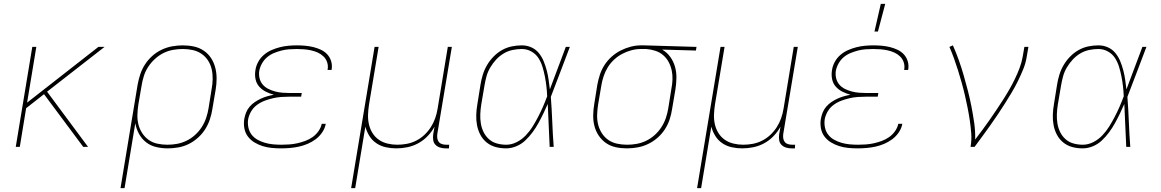

<svg xmlns="http://www.w3.org/2000/svg" viewBox="-20 -764 6040 999"><path d="M413 0 209 -274 116 -201 83 0H62L148 -520H169L121 -230L492 -520H524L225 -287L438 0Z M607 215 696 -323Q701 -351 710 -378Q719 -405 735 -429.5Q751 -454 773 -473.5Q795 -493 821.5 -505.5Q848 -518 876 -523Q904 -528 931 -528Q961 -528 989 -522Q1017 -516 1040 -500.5Q1063 -485 1078 -462Q1093 -439 1100 -412Q1107 -385 1107 -355.5Q1107 -326 1102 -297L1085 -197Q1081 -170 1072 -143Q1063 -116 1047.5 -91.5Q1032 -67 1009.5 -47Q987 -27 961.5 -14.5Q936 -2 908 3Q880 8 853 8Q822 8 792.5 1Q763 -6 740.5 -23.5Q718 -41 703.5 -67Q689 -93 684 -123L628 215ZM851 -11Q876 -11 901 -15.5Q926 -20 950 -31.5Q974 -43 994.5 -61.5Q1015 -80 1029.5 -102.5Q1044 -125 1052.5 -150Q1061 -175 1065 -200L1081 -300Q1086 -326 1086.5 -352.5Q1087 -379 1081.5 -403.5Q1076 -428 1062.5 -449Q1049 -470 1028.5 -484Q1008 -498 983 -503.5Q958 -509 931 -509Q906 -509 880.5 -504.5Q855 -500 831.5 -488.5Q808 -477 787.5 -458.5Q767 -440 752 -417.5Q737 -395 729 -370Q721 -345 717 -320L700 -221Q696 -195 695 -168.5Q694 -142 700 -117.5Q706 -93 719.5 -72Q733 -51 753 -36.5Q773 -22 798.5 -16.5Q824 -11 851 -11Z M1442 8Q1417 8 1392.5 5.5Q1368 3 1346 -4Q1324 -11 1304 -23Q1284 -35 1270 -53.5Q1256 -72 1251.5 -96Q1247 -120 1251 -145Q1254 -162 1260.5 -178.5Q1267 -195 1279 -209Q1291 -223 1306 -233Q1321 -243 1337 -250.5Q1353 -258 1370.5 -263Q1388 -268 1405 -271Q1383 -277 1363 -287Q1343 -297 1328.5 -313.5Q1314 -330 1309.5 -352.5Q1305 -375 1309 -399Q1312 -421 1323.5 -442Q1335 -463 1353 -478.5Q1371 -494 1393 -503.5Q1415 -513 1437 -518.5Q1459 -524 1481 -526Q1503 -528 1525 -528Q1547 -528 1568.5 -526Q1590 -524 1610.5 -519Q1631 -514 1650 -505Q1669 -496 1682.5 -481.5Q1696 -467 1702.5 -447Q1709 -427 1706 -405L1705 -400H1684L1685 -404Q1688 -423 1682 -440.5Q1676 -458 1663 -470.5Q1650 -483 1633.5 -490.5Q1617 -498 1598.5 -502Q1580 -506 1561.5 -507.5Q1543 -509 1524 -509Q1504 -509 1484 -507.5Q1464 -506 1444.5 -501Q1425 -496 1405.5 -488Q1386 -480 1370 -466.5Q1354 -453 1343.5 -434.5Q1333 -416 1329 -396Q1326 -376 1330.5 -357Q1335 -338 1347 -324Q1359 -310 1376 -301.5Q1393 -293 1412 -288Q1431 -283 1450.5 -281.5Q1470 -280 1490 -280H1550L1547 -261H1487Q1466 -261 1444 -259.5Q1422 -258 1400.5 -253Q1379 -248 1357.5 -240Q1336 -232 1317 -218Q1298 -204 1286.5 -184Q1275 -164 1271 -143Q1268 -121 1272.5 -100Q1277 -79 1289.5 -63Q1302 -47 1320 -37Q1338 -27 1358.5 -21Q1379 -15 1401 -13Q1423 -11 1445 -11Q1465 -11 1485.5 -12.5Q1506 -14 1526.5 -18.5Q1547 -23 1567.5 -30.5Q1588 -38 1606 -50.5Q1624 -63 1637 -81.5Q1650 -100 1654 -120H1675Q1671 -97 1657 -76Q1643 -55 1623 -40Q1603 -25 1580.5 -15.5Q1558 -6 1535 -1Q1512 4 1488.5 6Q1465 8 1442 8Z M1807 215 1929 -520H1950L1900 -220Q1896 -194 1895 -168Q1894 -142 1899.5 -117.5Q1905 -93 1918 -72Q1931 -51 1951 -37Q1971 -23 1996 -17Q2021 -11 2047 -11Q2071 -11 2096 -15.5Q2121 -20 2145 -32Q2169 -44 2188.5 -62.5Q2208 -81 2222 -103Q2236 -125 2244.5 -149.5Q2253 -174 2257 -199L2310 -520H2331L2255 -65Q2254 -54 2255.5 -43.5Q2257 -33 2263.5 -25Q2270 -17 2280.5 -14Q2291 -11 2302 -11H2317L2316 8H2298Q2283 8 2269 3.5Q2255 -1 2245.5 -11Q2236 -21 2234 -35.5Q2232 -50 2234 -65L2241 -105Q2227 -79 2205 -56Q2183 -33 2156 -18.5Q2129 -4 2100 2Q2071 8 2042 8Q2014 8 1987 2Q1960 -4 1938 -19Q1916 -34 1902 -56.5Q1888 -79 1881 -105L1828 215Z M2613 8Q2585 8 2559 1Q2533 -6 2512.5 -22.5Q2492 -39 2479.5 -62.5Q2467 -86 2462 -112.5Q2457 -139 2458 -167Q2459 -195 2464 -223L2480 -323Q2484 -349 2492 -375Q2500 -401 2514 -425Q2528 -449 2548 -469.5Q2568 -490 2592 -503.5Q2616 -517 2642.5 -522.5Q2669 -528 2695 -528Q2722 -528 2745 -517.5Q2768 -507 2783.5 -488Q2799 -469 2808.5 -446Q2818 -423 2824.5 -398.5Q2831 -374 2834.5 -349Q2838 -324 2841 -299Q2862 -354 2882.5 -409.5Q2903 -465 2924 -520H2945Q2920 -455 2895.5 -389.5Q2871 -324 2846 -260Q2851 -195 2853.5 -130Q2856 -65 2861 0H2840Q2837 -56 2835 -111.5Q2833 -167 2830 -223Q2819 -198 2807 -173Q2795 -148 2781.5 -123.5Q2768 -99 2751 -76Q2734 -53 2713.5 -33.5Q2693 -14 2666.5 -3Q2640 8 2613 8ZM2614 -11Q2642 -11 2668.5 -24.5Q2695 -38 2715.5 -59.5Q2736 -81 2751.5 -106Q2767 -131 2780.5 -157Q2794 -183 2805.5 -209.5Q2817 -236 2827 -263Q2826 -289 2823 -315Q2820 -341 2815 -366.5Q2810 -392 2802.5 -416.5Q2795 -441 2781.5 -462Q2768 -483 2745 -496Q2722 -509 2695 -509Q2672 -509 2647.5 -504Q2623 -499 2601 -486Q2579 -473 2561.5 -454Q2544 -435 2531 -413Q2518 -391 2511.5 -367.5Q2505 -344 2501 -320L2484 -220Q2480 -195 2479 -170Q2478 -145 2482 -121Q2486 -97 2496.5 -76Q2507 -55 2524.5 -39.5Q2542 -24 2565.5 -17.5Q2589 -11 2614 -11Z M3242 8Q3212 8 3184 2Q3156 -4 3133.5 -19.5Q3111 -35 3095.5 -58Q3080 -81 3073 -108Q3066 -135 3066.5 -164.5Q3067 -194 3072 -223L3088 -323Q3093 -350 3101.5 -376Q3110 -402 3125.5 -426Q3141 -450 3163 -469.5Q3185 -489 3210 -501.5Q3235 -514 3261.5 -521Q3288 -528 3315 -528H3331L3604 -520L3601 -501L3425 -506Q3450 -492 3467 -468.5Q3484 -445 3492 -417Q3500 -389 3499.5 -358Q3499 -327 3494 -297L3477 -197Q3473 -169 3464 -142Q3455 -115 3439 -90.5Q3423 -66 3400.5 -46.5Q3378 -27 3351.5 -14.5Q3325 -2 3297 3Q3269 8 3242 8ZM3243 -11Q3268 -11 3293 -15.5Q3318 -20 3342 -31.5Q3366 -43 3386.5 -61.5Q3407 -80 3421.5 -102.5Q3436 -125 3444.5 -150Q3453 -175 3457 -200L3473 -300Q3478 -325 3479 -349.5Q3480 -374 3475 -397.5Q3470 -421 3459 -441.5Q3448 -462 3430.5 -477Q3413 -492 3390.5 -499.5Q3368 -507 3343 -509H3314Q3290 -509 3265.5 -502.5Q3241 -496 3218 -484Q3195 -472 3175.5 -454Q3156 -436 3142.5 -414Q3129 -392 3121 -368Q3113 -344 3109 -320L3092 -220Q3088 -194 3087 -167.5Q3086 -141 3092 -116.5Q3098 -92 3111.5 -71Q3125 -50 3145 -36Q3165 -22 3190.5 -16.5Q3216 -11 3243 -11Z M3607 215 3729 -520H3750L3700 -220Q3696 -194 3695 -168Q3694 -142 3699.5 -117.5Q3705 -93 3718 -72Q3731 -51 3751 -37Q3771 -23 3796 -17Q3821 -11 3847 -11Q3871 -11 3896 -15.5Q3921 -20 3945 -32Q3969 -44 3988.5 -62.5Q4008 -81 4022 -103Q4036 -125 4044.5 -149.5Q4053 -174 4057 -199L4110 -520H4131L4055 -65Q4054 -54 4055.5 -43.5Q4057 -33 4063.5 -25Q4070 -17 4080.5 -14Q4091 -11 4102 -11H4117L4116 8H4098Q4083 8 4069 3.5Q4055 -1 4045.5 -11Q4036 -21 4034 -35.5Q4032 -50 4034 -65L4041 -105Q4027 -79 4005 -56Q3983 -33 3956 -18.5Q3929 -4 3900 2Q3871 8 3842 8Q3814 8 3787 2Q3760 -4 3738 -19Q3716 -34 3702 -56.5Q3688 -79 3681 -105L3628 215Z M4442 8Q4417 8 4392.5 5.5Q4368 3 4346 -4Q4324 -11 4304 -23Q4284 -35 4270 -53.5Q4256 -72 4251.5 -96Q4247 -120 4251 -145Q4254 -162 4260.5 -178.5Q4267 -195 4279 -209Q4291 -223 4306 -233Q4321 -243 4337 -250.5Q4353 -258 4370.5 -263Q4388 -268 4405 -271Q4383 -277 4363 -287Q4343 -297 4328.5 -313.5Q4314 -330 4309.5 -352.5Q4305 -375 4309 -399Q4312 -421 4323.5 -442Q4335 -463 4353 -478.5Q4371 -494 4393 -503.5Q4415 -513 4437 -518.5Q4459 -524 4481 -526Q4503 -528 4525 -528Q4547 -528 4568.5 -526Q4590 -524 4610.5 -519Q4631 -514 4650 -505Q4669 -496 4682.5 -481.5Q4696 -467 4702.5 -447Q4709 -427 4706 -405L4705 -400H4684L4685 -404Q4688 -423 4682 -440.5Q4676 -458 4663 -470.5Q4650 -483 4633.5 -490.5Q4617 -498 4598.5 -502Q4580 -506 4561.5 -507.5Q4543 -509 4524 -509Q4504 -509 4484 -507.5Q4464 -506 4444.5 -501Q4425 -496 4405.5 -488Q4386 -480 4370 -466.5Q4354 -453 4343.5 -434.5Q4333 -416 4329 -396Q4326 -376 4330.5 -357Q4335 -338 4347 -324Q4359 -310 4376 -301.5Q4393 -293 4412 -288Q4431 -283 4450.5 -281.5Q4470 -280 4490 -280H4550L4547 -261H4487Q4466 -261 4444 -259.5Q4422 -258 4400.5 -253Q4379 -248 4357.5 -240Q4336 -232 4317 -218Q4298 -204 4286.5 -184Q4275 -164 4271 -143Q4268 -121 4272.5 -100Q4277 -79 4289.5 -63Q4302 -47 4320 -37Q4338 -27 4358.5 -21Q4379 -15 4401 -13Q4423 -11 4445 -11Q4465 -11 4485.5 -12.5Q4506 -14 4526.5 -18.5Q4547 -23 4567.5 -30.5Q4588 -38 4606 -50.5Q4624 -63 4637 -81.5Q4650 -100 4654 -120H4675Q4671 -97 4657 -76Q4643 -55 4623 -40Q4603 -25 4580.5 -15.5Q4558 -6 4535 -1Q4512 4 4488.5 6Q4465 8 4442 8ZM4530 -600 4563 -744H4586L4548 -600Z M5030 0Q5036 -35 5033.5 -69.5Q5031 -104 5026 -137.5Q5021 -171 5014.5 -203.5Q5008 -236 5000.5 -268.5Q4993 -301 4984 -333Q4975 -365 4965 -397Q4955 -429 4944 -459.5Q4933 -490 4920 -520L4938 -528Q4955 -490 4969 -450.5Q4983 -411 4994.5 -371Q5006 -331 5016.5 -290Q5027 -249 5035 -207.5Q5043 -166 5049 -124Q5055 -82 5054 -38Q5073 -63 5092 -88.5Q5111 -114 5129 -140Q5147 -166 5164.5 -192Q5182 -218 5199 -244.5Q5216 -271 5231.5 -298Q5247 -325 5260.5 -353Q5274 -381 5285 -410Q5296 -439 5301 -468L5310 -520H5331L5322 -468Q5317 -436 5304.5 -405Q5292 -374 5277 -343.5Q5262 -313 5244.5 -283.5Q5227 -254 5208.5 -225Q5190 -196 5171 -167.5Q5152 -139 5132 -111Q5112 -83 5091.5 -55Q5071 -27 5051 0Z M5613 8Q5585 8 5559 1Q5533 -6 5512.5 -22.5Q5492 -39 5479.5 -62.5Q5467 -86 5462 -112.5Q5457 -139 5458 -167Q5459 -195 5464 -223L5480 -323Q5484 -349 5492 -375Q5500 -401 5514 -425Q5528 -449 5548 -469.5Q5568 -490 5592 -503.5Q5616 -517 5642.5 -522.5Q5669 -528 5695 -528Q5722 -528 5745 -517.5Q5768 -507 5783.5 -488Q5799 -469 5808.5 -446Q5818 -423 5824.5 -398.5Q5831 -374 5834.5 -349Q5838 -324 5841 -299Q5862 -354 5882.5 -409.5Q5903 -465 5924 -520H5945Q5920 -455 5895.5 -389.5Q5871 -324 5846 -260Q5851 -195 5853.5 -130Q5856 -65 5861 0H5840Q5837 -56 5835 -111.5Q5833 -167 5830 -223Q5819 -198 5807 -173Q5795 -148 5781.5 -123.5Q5768 -99 5751 -76Q5734 -53 5713.5 -33.5Q5693 -14 5666.5 -3Q5640 8 5613 8ZM5614 -11Q5642 -11 5668.5 -24.5Q5695 -38 5715.5 -59.5Q5736 -81 5751.5 -106Q5767 -131 5780.5 -157Q5794 -183 5805.5 -209.5Q5817 -236 5827 -263Q5826 -289 5823 -315Q5820 -341 5815 -366.5Q5810 -392 5802.5 -416.5Q5795 -441 5781.5 -462Q5768 -483 5745 -496Q5722 -509 5695 -509Q5672 -509 5647.5 -504Q5623 -499 5601 -486Q5579 -473 5561.5 -454Q5544 -435 5531 -413Q5518 -391 5511.5 -367.5Q5505 -344 5501 -320L5484 -220Q5480 -195 5479 -170Q5478 -145 5482 -121Q5486 -97 5496.5 -76Q5507 -55 5524.5 -39.5Q5542 -24 5565.5 -17.5Q5589 -11 5614 -11Z"/></svg>

Font: Iosevka Thin Extended Oblique
Style: Regular
Weight: 100
Width: 7
Italic angle: -9°
Monospace: yes
Designer: Belleve Invis
Foundry: Belleve Invis
Version: Version 32.5.0; ttfautohint (v1.8.4)